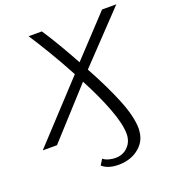

<svg xmlns="http://www.w3.org/2000/svg" viewBox="-196 -776 1013 1127"><g transform="rotate(-20 310.5 -213.0)"><path d="M250 200 272 165Q285 176 306 182Q327 188 348 188Q390 188 418.5 163.5Q447 139 454 105Q457 92 457 77Q457 16 420 -82.5Q383 -181 321 -298L50 0H-39L291 -356Q244 -444 195 -525.5Q146 -607 112 -658H195Q263 -555 341 -412L571 -658H660L372 -355Q447 -218 490.5 -110Q534 -2 534 72Q534 86 530 108Q519 162 470 197Q421 232 351 232Q286 232 250 200Z"/></g></svg>

Font: LXGW Bright GB
Style: Italic
Weight: 400
Italic angle: -12°
Designer: Christian Thalmann (Catharsis Fonts)
Foundry: LXGW / Christian Thalmann (Catharsis Fonts) / Fontworks Inc.
Version: Version 5.510